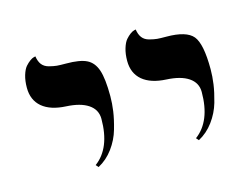

<svg xmlns="http://www.w3.org/2000/svg" viewBox="-56 -647 646 492"><g transform="rotate(-15 266.5 -401.0)"><path d="M418 -243.2 412.1 -250Q457 -283.2 457 -360.8Q457 -385.3 436 -399.4Q415.5 -413.1 377.9 -415Q336.9 -417 314.9 -435.5Q293 -454.1 293 -486.8Q293 -505.4 297.4 -519.8Q301.8 -534.2 307.9 -541.3Q314 -548.3 320.1 -552.7Q326.2 -557.1 330.6 -558.1L335 -559.1Q336.9 -545.4 343.3 -537.1Q349.6 -528.8 361.6 -525.6Q373.5 -522.5 381.8 -521.7Q390.1 -521 405.8 -521Q459 -521 476.6 -499.8Q494.1 -478.5 494.1 -411.1Q494.1 -392.1 491.2 -371.6Q488.3 -351.1 481 -325.4Q473.6 -299.8 457.3 -277.6Q440.9 -255.4 418 -243.2ZM151.9 -243.2 146 -250Q190.9 -283.2 190.9 -360.8Q190.9 -385.3 169.9 -399.4Q149.4 -413.1 111.8 -415Q70.8 -417 48.8 -435.5Q26.9 -454.1 26.9 -486.8Q26.9 -505.4 31.2 -519.8Q35.6 -534.2 41.7 -541.3Q47.9 -548.3 54 -552.7Q60.1 -557.1 64.5 -558.1L68.8 -559.1Q70.8 -545.4 77.1 -537.1Q83.5 -528.8 95.5 -525.6Q107.4 -522.5 116 -521.7Q124.5 -521 140.1 -521Q176.3 -521 194.3 -512.2Q212.4 -503.4 220.2 -480.5Q228 -457.5 228 -411.1Q228 -392.1 225.1 -371.6Q222.2 -351.1 214.8 -325.4Q207.5 -299.8 191.2 -277.6Q174.8 -255.4 151.9 -243.2Z"/></g></svg>

Font: Linux Libertine Display G
Style: Regular
Weight: 400
Designer: Philipp H. Poll
Foundry: Philipp H. Poll
Version: Version 5.0.9